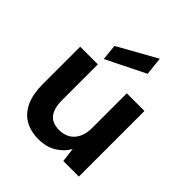

<svg xmlns="http://www.w3.org/2000/svg" viewBox="-211 -892 1037 1037"><g transform="rotate(45 308.0 -373.5)"><path d="M253 12Q192 12 148.5 -13.5Q105 -39 82 -89.5Q59 -140 59 -213V-501H194V-227Q194 -165 219 -133.5Q244 -102 298 -102Q332 -102 358.5 -117.5Q385 -133 400 -163Q415 -193 415 -236V-501H550V0H431L421 -82Q398 -40 355 -14Q312 12 253 12ZM196 -544 187 -635 409 -759 420 -655Z"/></g></svg>

Font: DM Sans 17pt
Style: Bold
Weight: 700
Version: Version 4.004;gftools[0.9.30]